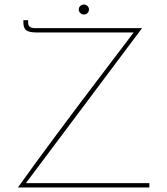

<svg xmlns="http://www.w3.org/2000/svg" viewBox="-20 -826 737 846"><path d="M638 -19V0H59Q203 -202 462 -542L569 -683H140Q110 -683 96.5 -692Q83 -701 83 -728V-737H104V-725Q104 -702 134 -702H606L94 -19ZM350 -806Q359 -806 365.5 -799.5Q372 -793 372 -784Q372 -775 365.5 -768.5Q359 -762 350 -762Q340 -762 333.5 -769Q327 -776 327 -784Q327 -793 333.5 -799.5Q340 -806 350 -806Z"/></svg>

Font: Josefin Sans Thin
Style: Regular
Weight: 250
Designer: Santiago Orozco
Foundry: Typemade
Version: Version 2.000